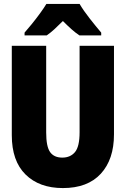

<svg xmlns="http://www.w3.org/2000/svg" viewBox="-20 -947 640 977"><path d="M300 10Q180 10 110 -59Q40 -128 40 -259V-714H215V-273Q215 -201 235 -173Q255 -145 297 -145Q338 -145 361.5 -173Q385 -201 385 -274V-714H560V-263Q560 -136 493 -63Q426 10 300 10ZM105 -781Q121 -799 142.5 -825.5Q164 -852 184 -879.5Q204 -907 216 -927H385Q405 -893 436 -853.5Q467 -814 495 -781V-767H384Q363 -781 343 -799Q323 -817 300 -840Q276 -816 257 -798.5Q238 -781 218 -767H105Z"/></svg>

Font: Noto Sans Mono Black
Style: Regular
Weight: 900
Designer: Monotype Design Team
Foundry: Monotype Imaging Inc.
Version: Version 2.014